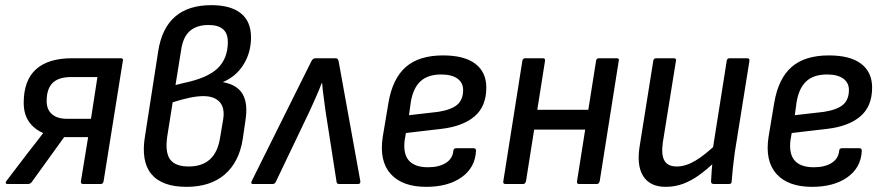

<svg xmlns="http://www.w3.org/2000/svg" viewBox="-20 -714 3432 745"><path d="M9 0Q4 0 2.5 -3.5Q1 -7 5 -12L92 -126Q106 -143 119 -160.5Q132 -178 147 -197V-198Q111 -214 91.5 -243Q72 -272 72 -315Q72 -402 119.5 -445Q167 -488 260 -488H448Q459 -488 457 -480L382 -11Q380 0 371 0H303Q292 0 294 -11L322 -182H229L102 -6Q96 0 88 0ZM240 -253H333L358 -415H256Q207 -415 184 -392Q161 -369 161 -322Q161 -289 181.5 -271Q202 -253 240 -253Z M704 11Q608 11 567 -39Q526 -89 543 -188L594 -516Q608 -605 659.5 -649.5Q711 -694 800 -694Q875 -694 914.5 -662.5Q954 -631 954 -569Q954 -511 925.5 -464.5Q897 -418 846 -396V-395Q901 -385 922 -348Q943 -311 932 -244L922 -175Q908 -85 852 -37Q796 11 704 11ZM712 -68Q817 -68 834 -180L846 -251Q853 -295 832.5 -318Q812 -341 769 -341Q745 -341 714.5 -334.5Q684 -328 650 -317L629 -185Q620 -123 640 -95.5Q660 -68 712 -68ZM661 -384 693 -392Q785 -411 824.5 -449Q864 -487 864 -551Q864 -585 845 -601Q826 -617 789 -617Q743 -617 716.5 -593.5Q690 -570 683 -521Z M962 0Q951 0 957 -12L1188 -476Q1194 -488 1204 -488H1282Q1292 -488 1294 -476L1378 -12Q1380 0 1369 0H1296Q1287 0 1286 -8L1243 -284Q1240 -310 1236 -337Q1232 -364 1230 -391H1228Q1218 -364 1206 -337.5Q1194 -311 1182 -284L1050 -8Q1046 0 1038 0Z M1634 11Q1541 11 1496 -39Q1451 -89 1465 -182L1487 -314Q1503 -409 1554.5 -454Q1606 -499 1699 -499Q1782 -499 1824.5 -466.5Q1867 -434 1867 -374Q1867 -302 1822 -263Q1777 -224 1693 -214L1555 -198L1550 -169Q1544 -116 1567 -90.5Q1590 -65 1641 -65Q1683 -65 1709.5 -81.5Q1736 -98 1739 -128Q1740 -139 1750 -139H1817Q1827 -139 1827 -129Q1824 -64 1771.5 -26.5Q1719 11 1634 11ZM1567 -267 1680 -280Q1731 -288 1754 -307.5Q1777 -327 1777 -365Q1777 -393 1755 -409Q1733 -425 1692 -425Q1640 -425 1611.5 -398.5Q1583 -372 1574 -318Z M2227 0Q2217 0 2219 -11L2293 -479Q2295 -488 2304 -488H2372Q2384 -488 2381 -479L2307 -11Q2304 0 2296 0ZM1941 0Q1931 0 1933 -11L2007 -479Q2009 -488 2018 -488H2086Q2096 -488 2095 -479L2021 -11Q2018 0 2010 0ZM2039 -211 2051 -288H2278L2267 -211Z M2563 11Q2502 11 2475.5 -31Q2449 -73 2463 -153L2515 -479Q2517 -488 2526 -488H2594Q2605 -488 2603 -479L2552 -162Q2545 -114 2558 -91Q2571 -68 2606 -68Q2640 -68 2677.5 -90Q2715 -112 2765 -160L2757 -89Q2725 -58 2694 -35.5Q2663 -13 2631 -1Q2599 11 2563 11ZM2750 0Q2739 0 2739 -10Q2740 -29 2741.5 -51Q2743 -73 2746 -93L2745 -131L2800 -479Q2802 -488 2811 -488H2879Q2889 -488 2888 -478L2831 -122Q2827 -94 2824 -65Q2821 -36 2819 -10Q2819 0 2809 0Z M3131 11Q3038 11 2993 -39Q2948 -89 2962 -182L2984 -314Q3000 -409 3051.5 -454Q3103 -499 3196 -499Q3279 -499 3321.5 -466.5Q3364 -434 3364 -374Q3364 -302 3319 -263Q3274 -224 3190 -214L3052 -198L3047 -169Q3041 -116 3064 -90.5Q3087 -65 3138 -65Q3180 -65 3206.5 -81.5Q3233 -98 3236 -128Q3237 -139 3247 -139H3314Q3324 -139 3324 -129Q3321 -64 3268.5 -26.5Q3216 11 3131 11ZM3064 -267 3177 -280Q3228 -288 3251 -307.5Q3274 -327 3274 -365Q3274 -393 3252 -409Q3230 -425 3189 -425Q3137 -425 3108.5 -398.5Q3080 -372 3071 -318Z"/></svg>

Font: Sofia Sans Semi Condensed Medium
Style: Italic
Weight: 500
Italic angle: -9°
Version: Version 4.100